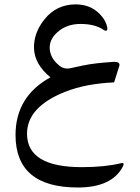

<svg xmlns="http://www.w3.org/2000/svg" viewBox="-20 -521 624 857"><path d="M205.1 -175.8Q134.8 -233.4 131.8 -304.2Q129.4 -374 179.2 -435.5Q231.9 -501 317.4 -501.5Q394.5 -501.5 438.5 -442.9Q449.7 -428.2 455.6 -410.6Q460 -397.9 459 -391.1Q457 -377.4 440.9 -388.7Q403.3 -414.1 338.9 -414.1Q277.8 -414.1 236.3 -377.4Q198.7 -344.2 202.1 -300.8Q206.1 -258.8 245.6 -227.5Q267.1 -210.4 295.4 -216.8Q349.6 -228.5 352.1 -229Q401.4 -239.3 482.9 -244.6Q519 -247.1 512.2 -225.6L489.3 -153.3Q361.8 -147.5 271 -111.3Q99.6 -43.5 100.6 77.6Q102.1 225.1 345.2 225.1Q447.8 225.1 520 207.5Q538.6 203.1 527.8 223.6Q478.5 315.9 327.1 315.9Q49.3 315.9 49.3 81.1Q49.8 -90.8 205.1 -175.8Z"/></svg>

Font: Gandom FD
Style: FD
Weight: 400
Foundry: DejaVu fonts team - Redesigned by Saber Rastikerdar - Based on Samim Font
Version: Version 0.6